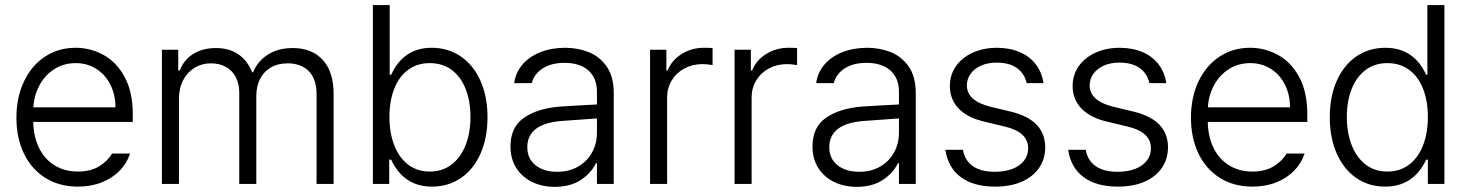

<svg xmlns="http://www.w3.org/2000/svg" viewBox="-20 -727 5814 759"><path d="M44.9 -261.7Q44.9 -341.3 74.5 -404.3Q104 -467.3 157.2 -502.7Q210.4 -538.1 278.3 -538.1Q338.4 -538.1 390.1 -509.3Q441.9 -480.5 473.4 -421.4Q504.9 -362.3 504.9 -276.4V-245.1H111.3Q112.8 -185.5 134.8 -141.4Q156.7 -97.2 196.3 -73Q235.8 -48.8 288.1 -48.8Q338.4 -48.8 372.3 -69.8Q406.2 -90.8 422.9 -120.1H494.1Q482.4 -83 453.9 -53.2Q425.3 -23.4 382.8 -6.3Q340.3 10.7 288.1 10.7Q214.4 10.7 159.4 -23.7Q104.5 -58.1 74.7 -119.9Q44.9 -181.6 44.9 -261.7ZM436.5 -302.7Q436.5 -352.1 416.5 -392.1Q396.5 -432.1 360.6 -454.8Q324.7 -477.5 279.3 -477.5Q232.4 -477.5 195.3 -454.1Q158.2 -430.7 136.5 -390.6Q114.7 -350.6 111.8 -302.7Z M620.1 -530.3H684.6V-448.2H690.4Q706.5 -490.2 743.9 -513.7Q781.2 -537.1 833 -537.1Q886.2 -537.1 922.4 -512.2Q958.5 -487.3 976.6 -441.4H980.5Q999 -486.3 1039.8 -511.7Q1080.6 -537.1 1137.7 -537.1Q1212.9 -537.1 1255.9 -490.2Q1298.8 -443.4 1298.8 -355.5V0H1231.4V-354.5Q1231.4 -414.6 1200.7 -445.6Q1169.9 -476.6 1117.2 -476.6Q1078.6 -476.6 1050.5 -460.2Q1022.5 -443.8 1007.8 -414.6Q993.2 -385.3 993.2 -347.7V0H925.8V-360.4Q925.8 -395 912.4 -421.4Q898.9 -447.8 873.5 -462.2Q848.1 -476.6 813.5 -476.6Q777.8 -476.6 749 -459Q720.2 -441.4 703.9 -409.9Q687.5 -378.4 687.5 -337.9V0H620.1Z M1454.1 -707H1520.5V-431.6H1526.4Q1575.2 -538.1 1686.5 -538.1Q1751.5 -538.1 1801.5 -503.9Q1851.6 -469.7 1879.4 -407.5Q1907.2 -345.2 1907.2 -263.7Q1907.2 -182.1 1879.6 -119.9Q1852.1 -57.6 1802.2 -23.4Q1752.4 10.7 1687.5 10.7Q1576.2 10.7 1526.4 -95.7H1518.6V0H1454.1ZM1678.7 -48.8Q1729.5 -48.8 1765.9 -77.1Q1802.2 -105.5 1821 -154.3Q1839.8 -203.1 1839.8 -264.6Q1839.8 -325.7 1821.3 -374Q1802.7 -422.4 1766.4 -450Q1730 -477.5 1678.7 -477.5Q1628.9 -477.5 1593 -450.7Q1557.1 -423.8 1538.3 -375.7Q1519.5 -327.6 1519.5 -264.6Q1519.5 -201.7 1538.6 -152.6Q1557.6 -103.5 1593.5 -76.2Q1629.4 -48.8 1678.7 -48.8Z M2193.4 -305.7Q2227.5 -308.1 2269.3 -310.3Q2311 -312.5 2339.8 -314V-364.3Q2339.8 -418 2306.4 -448.2Q2272.9 -478.5 2210.9 -478.5Q2159.7 -478.5 2125.7 -456.8Q2091.8 -435.1 2082 -398.4H2012.7Q2018.1 -439.9 2045.2 -471.7Q2072.3 -503.4 2116.2 -520.8Q2160.2 -538.1 2214.8 -538.1Q2260.7 -538.1 2304 -522.2Q2347.2 -506.3 2376.7 -466.3Q2406.2 -426.3 2406.2 -358.4V0H2339.8V-82H2335.9Q2317.4 -43 2275.9 -15.6Q2234.4 11.7 2172.9 11.7Q2124 11.7 2084.2 -7.3Q2044.4 -26.4 2021.2 -62.5Q1998 -98.6 1998 -148.4Q1998 -224.1 2051 -261.2Q2104 -298.3 2193.4 -305.7ZM2182.6 -47.9Q2230 -47.9 2265.6 -68.6Q2301.3 -89.4 2320.6 -124.5Q2339.8 -159.7 2339.8 -202.1V-258.8L2203.1 -249Q2133.3 -244.1 2098.9 -217.8Q2064.5 -191.4 2064.5 -145.5Q2064.5 -99.6 2097.2 -73.7Q2129.9 -47.9 2182.6 -47.9Z M2549.8 -530.3H2614.3V-448.2H2619.1Q2635.3 -488.8 2674.6 -513.4Q2713.9 -538.1 2762.7 -538.1Q2789.1 -538.1 2796.9 -537.1V-469.7Q2773.4 -473.6 2757.8 -473.6Q2717.8 -473.6 2685.8 -456.5Q2653.8 -439.5 2635.5 -409.2Q2617.2 -378.9 2617.2 -340.8V0H2549.8Z M2883.8 -530.3H2948.2V-448.2H2953.1Q2969.2 -488.8 3008.5 -513.4Q3047.9 -538.1 3096.7 -538.1Q3123 -538.1 3130.9 -537.1V-469.7Q3107.4 -473.6 3091.8 -473.6Q3051.8 -473.6 3019.8 -456.5Q2987.8 -439.5 2969.5 -409.2Q2951.2 -378.9 2951.2 -340.8V0H2883.8Z M3387.2 -305.7Q3421.4 -308.1 3463.1 -310.3Q3504.9 -312.5 3533.7 -314V-364.3Q3533.7 -418 3500.2 -448.2Q3466.8 -478.5 3404.8 -478.5Q3353.5 -478.5 3319.6 -456.8Q3285.6 -435.1 3275.9 -398.4H3206.5Q3211.9 -439.9 3239 -471.7Q3266.1 -503.4 3310.1 -520.8Q3354 -538.1 3408.7 -538.1Q3454.6 -538.1 3497.8 -522.2Q3541 -506.3 3570.6 -466.3Q3600.1 -426.3 3600.1 -358.4V0H3533.7V-82H3529.8Q3511.2 -43 3469.7 -15.6Q3428.2 11.7 3366.7 11.7Q3317.9 11.7 3278.1 -7.3Q3238.3 -26.4 3215.1 -62.5Q3191.9 -98.6 3191.9 -148.4Q3191.9 -224.1 3244.9 -261.2Q3297.9 -298.3 3387.2 -305.7ZM3376.5 -47.9Q3423.8 -47.9 3459.5 -68.6Q3495.1 -89.4 3514.4 -124.5Q3533.7 -159.7 3533.7 -202.1V-258.8L3397 -249Q3327.1 -244.1 3292.7 -217.8Q3258.3 -191.4 3258.3 -145.5Q3258.3 -99.6 3291 -73.7Q3323.7 -47.9 3376.5 -47.9Z M3919.4 -479.5Q3885.3 -479.5 3858.6 -467.8Q3832 -456.1 3817.1 -435.5Q3802.2 -415 3802.2 -389.6Q3802.2 -327.6 3897 -304.7L3978 -285.2Q4111.8 -252 4111.8 -144.5Q4111.8 -99.1 4088.1 -64Q4064.5 -28.8 4019.8 -9Q3975.1 10.7 3913.6 10.7Q3828.6 10.7 3778.1 -26.9Q3727.5 -64.5 3717.3 -134.8H3786.6Q3794.4 -91.8 3826.4 -69.8Q3858.4 -47.9 3912.6 -47.9Q3952.1 -47.9 3981.9 -59.3Q4011.7 -70.8 4028.1 -91.8Q4044.4 -112.8 4044.4 -140.6Q4044.4 -205.1 3952.6 -226.6L3871.6 -246.1Q3805.2 -261.2 3770 -297.6Q3734.9 -334 3734.9 -386.7Q3734.9 -430.2 3758.5 -464.6Q3782.2 -499 3825 -518.6Q3867.7 -538.1 3922.4 -538.1Q3973.6 -537.6 4012.9 -520.3Q4052.2 -502.9 4075.7 -471.4Q4099.1 -439.9 4105 -398.4H4038.6Q4029.8 -437 3999.5 -458.3Q3969.2 -479.5 3919.4 -479.5Z M4404.8 -479.5Q4370.6 -479.5 4344 -467.8Q4317.4 -456.1 4302.5 -435.5Q4287.6 -415 4287.6 -389.6Q4287.6 -327.6 4382.3 -304.7L4463.4 -285.2Q4597.2 -252 4597.2 -144.5Q4597.2 -99.1 4573.5 -64Q4549.8 -28.8 4505.1 -9Q4460.4 10.7 4398.9 10.7Q4314 10.7 4263.4 -26.9Q4212.9 -64.5 4202.6 -134.8H4272Q4279.8 -91.8 4311.8 -69.8Q4343.8 -47.9 4397.9 -47.9Q4437.5 -47.9 4467.3 -59.3Q4497.1 -70.8 4513.4 -91.8Q4529.8 -112.8 4529.8 -140.6Q4529.8 -205.1 4438 -226.6L4356.9 -246.1Q4290.5 -261.2 4255.4 -297.6Q4220.2 -334 4220.2 -386.7Q4220.2 -430.2 4243.9 -464.6Q4267.6 -499 4310.3 -518.6Q4353 -538.1 4407.7 -538.1Q4459 -537.6 4498.3 -520.3Q4537.6 -502.9 4561 -471.4Q4584.5 -439.9 4590.3 -398.4H4523.9Q4515.1 -437 4484.9 -458.3Q4454.6 -479.5 4404.8 -479.5Z M4688 -261.7Q4688 -341.3 4717.5 -404.3Q4747.1 -467.3 4800.3 -502.7Q4853.5 -538.1 4921.4 -538.1Q4981.4 -538.1 5033.2 -509.3Q5085 -480.5 5116.5 -421.4Q5147.9 -362.3 5147.9 -276.4V-245.1H4754.4Q4755.9 -185.5 4777.8 -141.4Q4799.8 -97.2 4839.4 -73Q4878.9 -48.8 4931.2 -48.8Q4981.4 -48.8 5015.4 -69.8Q5049.3 -90.8 5065.9 -120.1H5137.2Q5125.5 -83 5096.9 -53.2Q5068.4 -23.4 5025.9 -6.3Q4983.4 10.7 4931.2 10.7Q4857.4 10.7 4802.5 -23.7Q4747.6 -58.1 4717.8 -119.9Q4688 -181.6 4688 -261.7ZM5079.6 -302.7Q5079.6 -352.1 5059.6 -392.1Q5039.6 -432.1 5003.7 -454.8Q4967.8 -477.5 4922.4 -477.5Q4875.5 -477.5 4838.4 -454.1Q4801.3 -430.7 4779.5 -390.6Q4757.8 -350.6 4754.9 -302.7Z M5236.8 -263.7Q5236.8 -345.2 5264.4 -407.5Q5292 -469.7 5341.8 -503.9Q5391.6 -538.1 5456.5 -538.1Q5568.8 -538.1 5617.7 -431.6H5622.6V-707H5689.9V0H5624.5V-95.7H5617.7Q5567.9 10.7 5455.6 10.7Q5391.1 10.7 5341.6 -23.4Q5292 -57.6 5264.4 -119.9Q5236.8 -182.1 5236.8 -263.7ZM5624.5 -264.6Q5624.5 -327.6 5605.7 -375.7Q5586.9 -423.8 5550.8 -450.7Q5514.6 -477.5 5464.4 -477.5Q5413.6 -477.5 5377.4 -449.7Q5341.3 -421.9 5322.8 -373.8Q5304.2 -325.7 5304.2 -264.6Q5304.2 -203.1 5323 -154.3Q5341.8 -105.5 5377.9 -77.1Q5414.1 -48.8 5464.4 -48.8Q5514.2 -48.8 5550.3 -76.2Q5586.4 -103.5 5605.5 -152.3Q5624.5 -201.2 5624.5 -264.6Z"/></svg>

Font: Pretendard JP Light
Style: Regular
Weight: 300
Designer: Base glyphs from Inter by Rasmus Andersson; Hangeul glyphs from Noto Sans CJK(Source Han Sans) by Jang Soo-young and Kan
Foundry: Kil Hyung-jin
Version: Version 1.309